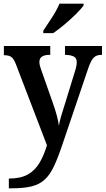

<svg xmlns="http://www.w3.org/2000/svg" viewBox="-20 -786 574 1043"><path d="M28 184Q92 184 131.5 161.5Q171 139 195 98Q219 57 235 3L66 -438Q55 -467 41.5 -476.5Q28 -486 5 -486H1V-536H253V-488H250Q194 -488 194 -450Q194 -440 197 -428Q200 -416 205 -403L266 -230Q294 -151 300 -103Q304 -128 312 -155Q320 -182 327 -203L387 -398Q391 -409 394 -423.5Q397 -438 397 -448Q397 -470 381.5 -478.5Q366 -487 336 -488H333V-536H534V-488H531Q504 -488 489 -473Q474 -458 459 -414L319 -1Q295 71 273 117.5Q251 164 222.5 190Q194 216 151.5 226.5Q109 237 42 237H28ZM215 -619Q236 -650 262.5 -691Q289 -732 303 -766H434V-756Q422 -739 393.5 -710.5Q365 -682 331 -653.5Q297 -625 269 -606H215Z"/></svg>

Font: Noto Serif SemiCondensed SemiBold
Style: Regular
Weight: 600
Width: 4
Designer: Monotype Design Team
Foundry: Monotype Imaging Inc.
Version: Version 2.013; ttfautohint (v1.8.4.7-5d5b)